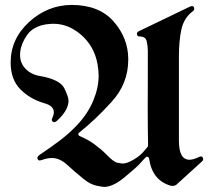

<svg xmlns="http://www.w3.org/2000/svg" viewBox="-20 -732 854 766"><path d="M537.6 -586.4Q526.4 -586.4 526.4 -597.2Q526.4 -604 533.7 -607.4L737.8 -705.6Q741.7 -707.5 745.6 -707.5Q752 -707.5 753.4 -703.4Q754.9 -699.2 754.9 -697.3Q754.9 -690.4 747.1 -685.5Q713.4 -659.2 703.6 -614.3Q693.8 -568.4 693.8 -508.3V-170.4Q693.8 -94.7 735.8 -94.7Q750.5 -94.7 771.5 -104.5Q776.9 -107.9 781.7 -107.9Q786.6 -107.9 788.6 -103.8Q790.5 -99.6 790.5 -96.7Q790.5 -91.8 785.2 -87.4L683.1 5.4Q676.8 9.8 668.9 9.8Q667 9.8 665 9.5Q663.1 9.3 660.6 8.8Q586.9 -12.7 574.7 -100.1Q574.2 -104 569.3 -106.4Q568.4 -106.9 566.9 -106.9Q564 -106.9 561.5 -104.5Q555.7 -98.6 549.6 -92Q543.5 -85.4 537.1 -78.1Q524.9 -64.5 477.1 -24.9Q430.7 13.7 395 13.7Q388.2 13.7 362.8 8.3Q338.4 2.4 313.5 -18.1Q293.9 -33.7 277.3 -48.3Q260.7 -63 246.6 -75.7Q217.8 -101.6 187 -101.6Q173.8 -101.6 160.6 -98.1Q155.8 -96.7 148.7 -94.2Q141.6 -91.8 139.2 -91.8Q132.8 -91.8 130.9 -95.9Q128.9 -100.1 128.9 -101.6Q128.9 -108.9 144.5 -118.7Q182.6 -144 219 -171.6Q255.4 -199.2 287.6 -232.9Q330.6 -278.8 352.1 -330.6Q373.5 -382.3 373.5 -429.2Q373.5 -452.1 369.1 -476.1Q356.4 -546.4 305.2 -591.8Q253.4 -637.2 192.9 -637.2Q186 -637.2 178.7 -636.5Q171.4 -635.7 163.6 -634.8Q112.3 -626.5 88.4 -592.8Q64.9 -559.1 61 -526.9Q60.5 -522.9 60.3 -519.3Q60.1 -515.6 60.1 -512.2Q60.1 -479 83.5 -456.1Q105.5 -434.1 140.1 -428.7Q218.8 -414.6 236.3 -380.4Q253.4 -345.2 253.4 -330.6Q253.4 -291.5 206.1 -249Q201.2 -244.6 196.3 -244.6Q193.4 -244.6 189.9 -247.1Q186.5 -249.5 186.5 -253.9Q186.5 -256.8 189 -261.7Q194.8 -274.4 194.8 -284.2Q194.8 -309.6 156.7 -320.3Q100.1 -336.4 61 -376Q22.5 -415 22.5 -482.9Q22.5 -576.7 96.2 -644.5Q169.9 -711.4 264.6 -712.4Q375.5 -712.4 433.1 -646.5Q491.2 -580.6 491.7 -497.1V-496.6V-496.1V-495.6V-495.1V-494.6V-494.1Q491.7 -398.4 425.3 -325.7Q359.4 -252.9 295.4 -202.6Q292.5 -200.7 292.5 -197.3V-195.8V-195.3Q293.5 -190.9 297.4 -189.5Q331.1 -175.3 357.9 -155.5Q384.8 -135.7 403.3 -116.7Q433.6 -85 449.2 -82.5Q464.8 -79.6 468.3 -79.6Q493.2 -79.6 530.3 -106.4Q541 -114.3 550.3 -124.3Q559.6 -134.3 568.8 -146Q570.8 -147.9 570.8 -151.4Q569.3 -227.1 569.3 -301.8Q569.3 -320.8 569.6 -377.2Q569.8 -433.6 569.8 -528.8Q569.8 -547.4 565.4 -566.9Q561 -586.4 537.6 -586.4Z"/></svg>

Font: UnifrakturMaguntia sl
Style: Regular
Weight: 400
Designer: j. 'mach' wust, based on a font by Peter Wiegel, original typeface by Carl Albert Fahrenwaldt 1901
Version: Version 2010-11-24